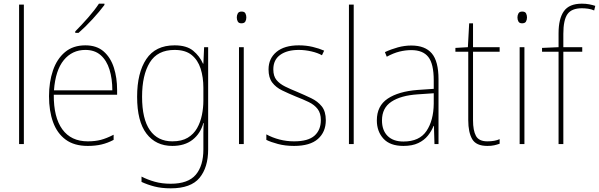

<svg xmlns="http://www.w3.org/2000/svg" viewBox="-20 -785 3263 1046"><path d="M110 0H84V-760H110Z M445 -538Q507 -538 545 -504.5Q583 -471 600.5 -416Q618 -361 618 -295V-269H273Q272 -146 319.5 -80.5Q367 -15 458 -15Q498 -15 529 -23Q560 -31 599 -51V-23Q567 -6 533.5 2Q500 10 458 10Q384 10 337.5 -24.5Q291 -59 269 -120Q247 -181 247 -261Q247 -338 268.5 -401Q290 -464 334 -501Q378 -538 445 -538ZM445 -513Q373 -513 327.5 -457.5Q282 -402 274 -293H592Q592 -356 576.5 -406Q561 -456 528.5 -484.5Q496 -513 445 -513ZM549 -758Q523 -723 483.5 -680Q444 -637 408 -606H390V-614Q424 -648 460 -689Q496 -730 519 -765H549Z M931 -538Q997 -538 1032.5 -508.5Q1068 -479 1086 -438H1088L1092 -528H1114V29Q1114 127 1067 184Q1020 241 910 241Q860 241 821.5 231Q783 221 751 206V177Q784 194 823 205Q862 216 910 216Q1005 216 1046.5 167Q1088 118 1088 29V-15Q1088 -42 1088 -63.5Q1088 -85 1090 -115H1088Q1072 -57 1029 -23.5Q986 10 919 10Q829 10 778 -57Q727 -124 727 -258Q727 -388 777 -463Q827 -538 931 -538ZM931 -513Q838 -513 796 -444.5Q754 -376 754 -258Q754 -137 796.5 -76Q839 -15 919 -15Q970 -15 1002.5 -34.5Q1035 -54 1053.5 -86.5Q1072 -119 1080 -158.5Q1088 -198 1088 -237V-307Q1088 -364 1073 -411Q1058 -458 1024 -485.5Q990 -513 931 -513Z M1296 -722Q1312 -722 1317 -712Q1322 -702 1322 -690Q1322 -677 1316.5 -667.5Q1311 -658 1295 -658Q1281 -658 1275.5 -667.5Q1270 -677 1270 -690Q1270 -702 1275.5 -712Q1281 -722 1296 -722ZM1308 -528V0H1282V-528Z M1755 -130Q1755 -66 1712 -28Q1669 10 1582 10Q1534 10 1494.5 -0.5Q1455 -11 1431 -23V-53Q1464 -35 1502.5 -25Q1541 -15 1582 -15Q1659 -15 1693.5 -46Q1728 -77 1728 -131Q1728 -168 1710.5 -191Q1693 -214 1662 -229Q1631 -244 1592 -259Q1551 -276 1517 -292.5Q1483 -309 1463 -335.5Q1443 -362 1443 -407Q1443 -466 1486 -502Q1529 -538 1608 -538Q1648 -538 1683.5 -529.5Q1719 -521 1746 -509L1734 -484Q1711 -497 1676.5 -505Q1642 -513 1608 -513Q1544 -513 1506.5 -486Q1469 -459 1469 -407Q1469 -370 1486.5 -349Q1504 -328 1533.5 -313.5Q1563 -299 1600 -284Q1640 -267 1675.5 -250Q1711 -233 1733 -205.5Q1755 -178 1755 -130Z M1907 0H1881V-760H1907Z M2221 -537Q2296 -537 2332.5 -494Q2369 -451 2369 -353V0H2347L2344 -99H2342Q2331 -71 2311 -46Q2291 -21 2258.5 -5.5Q2226 10 2178 10Q2105 10 2069 -29.5Q2033 -69 2033 -129Q2033 -208 2092 -247.5Q2151 -287 2255 -295L2343 -301V-347Q2343 -437 2313.5 -474.5Q2284 -512 2221 -512Q2189 -512 2156.5 -504Q2124 -496 2087 -476L2077 -501Q2111 -517 2147.5 -527Q2184 -537 2221 -537ZM2256 -271Q2164 -265 2112.5 -231Q2061 -197 2061 -129Q2061 -75 2091.5 -44.5Q2122 -14 2178 -14Q2265 -14 2303.5 -71.5Q2342 -129 2343 -220V-277Z M2635 -15Q2656 -15 2672.5 -18Q2689 -21 2702 -27V-2Q2688 3 2672.5 6.5Q2657 10 2635 10Q2574 10 2552.5 -27Q2531 -64 2531 -130V-503H2461V-524L2529 -528L2536 -658H2557V-528H2702V-503H2557V-130Q2557 -74 2573 -44.5Q2589 -15 2635 -15Z M2825 -722Q2841 -722 2846 -712Q2851 -702 2851 -690Q2851 -677 2845.5 -667.5Q2840 -658 2824 -658Q2810 -658 2804.5 -667.5Q2799 -677 2799 -690Q2799 -702 2804.5 -712Q2810 -722 2825 -722ZM2837 -528V0H2811V-528Z M3152 -503H3049V0H3023V-503H2933V-524L3023 -528V-604Q3023 -683 3052 -724Q3081 -765 3150 -765Q3172 -765 3190 -761.5Q3208 -758 3223 -753L3217 -728Q3202 -735 3184 -737.5Q3166 -740 3150 -740Q3094 -740 3071.5 -708Q3049 -676 3049 -601V-528H3152Z"/></svg>

Font: Noto Sans Thai SemCond Thin
Style: Regular
Weight: 100
Width: 4
Designer: Monotype Design Team
Foundry: Monotype Imaging Inc.
Version: Version 2.002; ttfautohint (v1.8.4.7-5d5b)